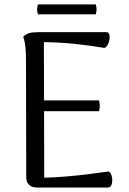

<svg xmlns="http://www.w3.org/2000/svg" viewBox="-20 -836 577 856"><path d="M143.1 0Q123.1 0 110 -11.8Q97 -23.5 97 -44.6L95.9 -569.1Q95.9 -598.6 93.5 -624.3Q91.1 -650 83.5 -672.2Q97.1 -684.9 111.7 -688.8Q126.3 -692.6 151.8 -692.6H454.2Q463.4 -692.6 466.8 -683.3Q470.2 -674.1 468.2 -661Q466.3 -647.9 460.3 -636.8Q454.3 -625.6 445.7 -622.3Q380.8 -633.4 314 -640.3Q247.2 -647.2 175.7 -648.2L177.2 -43.9Q225 -44.8 276.5 -49.3Q327.9 -53.7 376.3 -59.7Q424.8 -65.7 464.2 -71.7Q472.4 -67.5 476.5 -55.8Q480.5 -44.2 480.5 -31.3Q480.5 -18.5 475.8 -9.3Q471.1 0 460.5 0ZM161.5 -340.2V-388.3H421.6Q425 -375.8 424.8 -363.5Q424.5 -351.3 421.6 -340.2ZM149.2 -816.3H406.8Q414.2 -794.4 406.8 -772H149.2Q141.8 -794.4 149.2 -816.3Z"/></svg>

Font: Arima Thin
Style: Regular
Weight: 100
Designer: Joana Correia and Natanael Gama
Foundry: NDISCOVER
Version: Version 1.101;gftools[0.9.23]